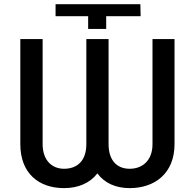

<svg xmlns="http://www.w3.org/2000/svg" viewBox="-20 -915 958 944"><path d="M413.4 -835.2V-772.7H502.1V-835.2H671.5L670.1 -894.5H253.2V-835.2ZM79.9 -206.3C79.9 -62.9 170.5 9.9 294.7 9.9C363.6 9.9 421.9 -14.2 458.8 -62.5C494.3 -14.2 550.1 9.9 617.5 9.9C741.5 9.9 838.1 -62.9 838.1 -206.3V-723H729.8V-206.3C729.8 -125.4 679.7 -85.2 617.5 -85.2C555.8 -85.2 513.8 -125.4 513.8 -206.3V-723H404.5V-206.3C404.5 -125.4 360.8 -85.2 294.7 -85.2C236.5 -85.2 189.6 -125.7 189.6 -206.3V-723H79.9Z"/></svg>

Font: Margiela Sans Medium
Style: Regular
Weight: 500
Designer: Stefan Endress, Andreas Faust
Version: Version 1.100;FEAKit 1.0